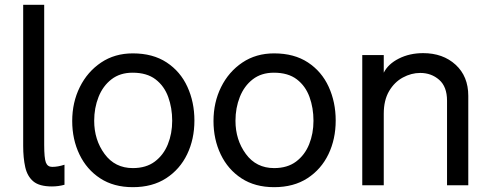

<svg xmlns="http://www.w3.org/2000/svg" viewBox="-20 -762 2024 795"><path d="M195 10Q143 10 118 -11Q93 -32 84.5 -70Q76 -108 76 -158V-742H163V-162Q163 -107 170 -89Q177 -71 196 -71Q220 -71 247 -80V3Q222 10 195 10Z M530 13Q451 13 395 -23.5Q339 -60 309 -122.5Q279 -185 279 -261Q279 -338 310.5 -401.5Q342 -465 398.5 -503Q455 -541 530 -541Q613 -541 670 -503.5Q727 -466 756 -402.5Q785 -339 785 -263Q785 -186 755 -123.5Q725 -61 668 -24Q611 13 530 13ZM530 -66Q585 -66 621 -93Q657 -120 675 -164.5Q693 -209 693 -262Q693 -315 676.5 -360.5Q660 -406 624 -433.5Q588 -461 529 -461Q477 -461 441.5 -433.5Q406 -406 388 -360.5Q370 -315 370 -262Q370 -183 413 -124.5Q456 -66 530 -66Z M1115 13Q1036 13 980 -23.5Q924 -60 894 -122.5Q864 -185 864 -261Q864 -338 895.5 -401.5Q927 -465 983.5 -503Q1040 -541 1115 -541Q1198 -541 1255 -503.5Q1312 -466 1341 -402.5Q1370 -339 1370 -263Q1370 -186 1340 -123.5Q1310 -61 1253 -24Q1196 13 1115 13ZM1115 -66Q1170 -66 1206 -93Q1242 -120 1260 -164.5Q1278 -209 1278 -262Q1278 -315 1261.5 -360.5Q1245 -406 1209 -433.5Q1173 -461 1114 -461Q1062 -461 1026.5 -433.5Q991 -406 973 -360.5Q955 -315 955 -262Q955 -183 998 -124.5Q1041 -66 1115 -66Z M1919 5H1831V-345Q1831 -403 1798.5 -431.5Q1766 -460 1720 -460Q1683 -460 1648 -441Q1613 -422 1591 -384.5Q1569 -347 1569 -291V5H1480V-534H1569V-461Q1587 -497 1631.5 -519.5Q1676 -542 1732 -542Q1814 -542 1866.5 -494Q1919 -446 1919 -365Z"/></svg>

Font: LXGW 975 Gothic SC
Style: Regular
Weight: 400
Version: Version 2.01;February 25, 2021